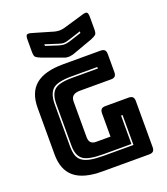

<svg xmlns="http://www.w3.org/2000/svg" viewBox="-171 -1094 1051 1211"><g transform="rotate(-20 354.0 -488.5)"><path d="M619 0H304Q179 0 118.5 -50Q58 -100 58 -204V-516Q58 -620 118.5 -670Q179 -720 304 -720H554Q573 -720 581.5 -711.5Q590 -703 590 -684V-563Q590 -544 581.5 -535.5Q573 -527 554 -527H346Q315 -527 300 -514.5Q285 -502 285 -477V-238Q285 -213 296.5 -201Q308 -189 331 -189H428V-345Q428 -364 436.5 -372.5Q445 -381 464 -381H619Q638 -381 646.5 -372.5Q655 -364 655 -345V-36Q655 -17 646.5 -8.5Q638 0 619 0ZM347 -90H546V-291H536V-100H347Q246 -100 211.5 -127Q177 -154 177 -219V-499Q177 -565 208 -592.5Q239 -620 327 -620H500V-630H327Q231 -630 199 -600Q167 -570 167 -499V-219Q167 -184 174.5 -159.5Q182 -135 202 -119.5Q222 -104 257 -97Q292 -90 347 -90ZM386 -932 523 -972Q548 -980 556 -974Q564 -968 564 -941V-860Q564 -833 555.5 -825Q547 -817 523 -807L395 -761Q386 -757 375.5 -755Q365 -753 356 -752Q347 -752 339 -753Q331 -754 324 -757L187 -807Q162 -817 153.5 -825Q145 -833 145 -860V-941Q145 -968 153 -974Q161 -980 187 -972L324 -932Q341 -928 355 -928Q369 -928 386 -932ZM235 -879V-868L318 -841Q327 -839 335 -837Q343 -835 354 -835Q365 -835 373 -837Q381 -839 390 -841L473 -868V-879L386 -851Q379 -849 371.5 -847Q364 -845 354 -845Q344 -845 336.5 -847Q329 -849 322 -851Z"/></g></svg>

Font: Bungee Inline
Style: Regular
Weight: 400
Version: Version 1.000;PS 1.0;hotconv 1.0.72;makeotf.lib2.5.5900